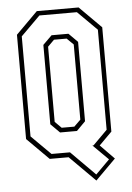

<svg xmlns="http://www.w3.org/2000/svg" viewBox="-56 -742 623 906"><g transform="rotate(-5 255.0 -289.5)"><path d="M363.5 121 242.5 0H153L50 -103V-597L153 -700H351L454 -597V-103L393.5 -42.5L459.5 25ZM365.5 92.5 431.5 26.5 359 -45.5H364.5L432.5 -113.5V-587.5L341 -678.5H163.5L72 -587.5V-113.5L163.5 -22.5H251ZM212.5 -120 170 -162.5V-538.5L212.5 -580.5H292.5L334.5 -538.5V-162.5L292.5 -120ZM222 -141.5H282L313 -172V-528L282 -558.5H222L191.5 -528V-172Z"/></g></svg>

Font: Tourney Condensed ExtraLight
Style: Regular
Weight: 200
Width: 3
Designer: Tyler Finck
Foundry: Etcetera Type Co
Version: Version 1.010; ttfautohint (v1.8.3)